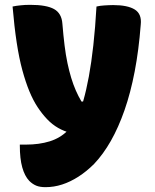

<svg xmlns="http://www.w3.org/2000/svg" viewBox="-20 -574 640 794"><path d="M448 -553Q508 -553 537.5 -534.5Q567 -516 562 -472Q554 -367 537 -278.5Q520 -190 495 -118.5Q470 -47 438.5 8.5Q407 64 369 104Q338 135 304.5 156.5Q271 178 237 189Q203 200 168 200Q157 200 147.5 198.5Q138 197 130.5 194Q123 191 115.5 186Q108 181 101 174Q82 154 72 118Q62 82 62 28V24H68Q73 24 77.5 24Q82 24 87 24Q142 24 185.5 10.5Q229 -3 260 -34Q279 -53 295.5 -83.5Q312 -114 324.5 -157.5Q337 -201 347.5 -258Q358 -315 366 -387Q374 -459 379 -547Q387 -549 395 -550Q403 -551 411 -551.5Q419 -552 428.5 -552.5Q438 -553 448 -553ZM105 -554Q172 -554 203.5 -536.5Q235 -519 238 -476Q242 -427 247 -386.5Q252 -346 259 -313Q266 -280 274.5 -252Q283 -224 293.5 -200Q304 -176 317 -154H378L339 -17H332Q301 -17 273 -24Q245 -31 220.5 -45Q196 -59 175 -81Q154 -103 135.5 -131Q117 -159 101.5 -196.5Q86 -234 72.5 -283.5Q59 -333 49 -398.5Q39 -464 32 -547Q40 -549 48.5 -550Q57 -551 65.5 -552Q74 -553 83.5 -553.5Q93 -554 105 -554Z"/></svg>

Font: Recursive Monospace Casual Black
Style: Regular
Weight: 900
Version: Version 1.047